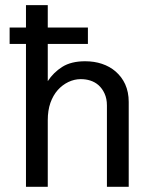

<svg xmlns="http://www.w3.org/2000/svg" viewBox="-20 -720 591 740"><path d="M164.1 -550.8V-407.2Q186 -440.9 220.2 -462.4Q254.4 -483.9 308.1 -483.9Q343.3 -483.9 372.6 -474.1Q403.3 -463.9 425.8 -444.3Q449.7 -423.3 462.4 -395.5Q476.1 -365.2 476.1 -327.1V0H392.1V-314Q392.1 -339.8 382.8 -359.9Q374 -378.9 359.9 -391.6Q346.2 -403.8 327.6 -409.7Q311 -415 291 -415Q266.6 -415 243.2 -403.8Q220.2 -392.6 202.6 -373Q184.6 -352.5 174.3 -323.7Q164.1 -294.4 164.1 -256.8V0H80.1V-550.8H17.1V-613.8H80.1V-700.2H164.1V-613.8H318.8V-550.8Z"/></svg>

Font: Post Grotesk Regular
Style: Regular
Weight: 500
Version: 0.900; ttfautohint (v0.96) -l 8 -r 50 -G 200 -x 14 -w "gGD" 